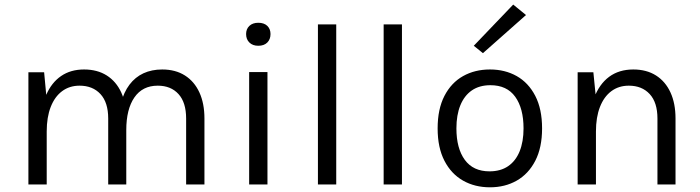

<svg xmlns="http://www.w3.org/2000/svg" viewBox="-20 -786 2984 818"><path d="M773 0V-281Q773 -349.5 740.5 -385.2Q708 -421 652 -421Q587 -421 552.5 -370.8Q518 -320.5 518 -232H482Q482 -296.5 494.8 -345Q507.5 -393.5 531.8 -425.5Q556 -457.5 591.2 -473.8Q626.5 -490 671 -490Q727.5 -490 767.8 -464.5Q808 -439 829.5 -392.2Q851 -345.5 851 -281V0ZM101 0V-478H168L177 -382Q199.5 -434 240.2 -462Q281 -490 338 -490Q394.5 -490 434.8 -464.5Q475 -439 496.5 -392.2Q518 -345.5 518 -281V0H441V-281Q441 -349.5 408 -385.2Q375 -421 319 -421Q276 -421 244.5 -397.5Q213 -374 196 -330.2Q179 -286.5 179 -226V0Z M1080.5 -591Q1056.5 -591 1042.5 -604.8Q1028.5 -618.5 1028.5 -641Q1028.5 -662.5 1042.5 -675.8Q1056.5 -689 1080.5 -689Q1105 -689 1118.8 -675.8Q1132.5 -662.5 1132.5 -641Q1132.5 -618.5 1118.8 -604.8Q1105 -591 1080.5 -591ZM1041.5 0V-479H1119.5V0Z M1334.5 0V-682H1412.5V0Z M1614.5 0V-682H1692.5V0Z M2067.5 12Q2003 12 1952.8 -16.5Q1902.5 -45 1873.5 -101Q1844.5 -157 1844.5 -239Q1844.5 -321.5 1873.5 -377.5Q1902.5 -433.5 1952.8 -461.8Q2003 -490 2067.5 -490Q2131.5 -490 2181.5 -461.8Q2231.5 -433.5 2260.5 -377.5Q2289.5 -321.5 2289.5 -239Q2289.5 -157 2260.5 -101Q2231.5 -45 2181.5 -16.5Q2131.5 12 2067.5 12ZM2065.5 -56Q2112.5 -56 2144.8 -78Q2177 -100 2193.8 -141.2Q2210.5 -182.5 2210.5 -239Q2210.5 -324.5 2175 -373.8Q2139.5 -423 2069.5 -423Q2022.5 -423 1990.2 -400.8Q1958 -378.5 1941.2 -337.2Q1924.5 -296 1924.5 -239Q1924.5 -154 1960.2 -105Q1996 -56 2065.5 -56ZM2037.5 -559.5 1998.5 -591 2166.5 -766.5 2221 -722Z M2781 0V-281Q2781 -349.5 2748 -385.2Q2715 -421 2659 -421Q2616 -421 2584.5 -397.5Q2553 -374 2536 -330.2Q2519 -286.5 2519 -226H2489Q2489 -309.5 2511 -368.5Q2533 -427.5 2575.2 -458.8Q2617.5 -490 2678 -490Q2734.5 -490 2774.8 -464.5Q2815 -439 2836.5 -392.2Q2858 -345.5 2858 -281V0ZM2441 0V-478H2508L2519 -368V0Z"/></svg>

Font: Karla ExtraLight
Style: Regular
Weight: 400
Version: Version 2.001